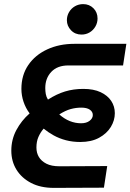

<svg xmlns="http://www.w3.org/2000/svg" viewBox="-20 -913 634 933"><path d="M241 0Q177 0 131 -24Q85 -48 60 -88.5Q35 -129 35 -181Q35 -235 59.5 -281Q84 -327 124 -362Q105 -387 94.5 -418Q84 -449 84 -481Q84 -548 117.5 -597Q151 -646 209.5 -673Q268 -700 341 -700H594L578 -595H312Q259 -595 229.5 -564Q200 -533 200 -485Q200 -470 202.5 -456Q205 -442 213 -429Q255 -456 296 -468.5Q337 -481 385 -481Q435 -481 469 -465Q503 -449 520.5 -422.5Q538 -396 538 -363Q538 -328 518.5 -296Q499 -264 461.5 -243.5Q424 -223 370 -223Q333 -223 300.5 -231.5Q268 -240 241 -255Q214 -270 192 -288Q176 -269 166.5 -247Q157 -225 157 -196Q157 -170 169 -150Q181 -130 205.5 -117.5Q230 -105 269 -105L501 -106L485 -1ZM374 -314Q400 -314 415.5 -326Q431 -338 431 -354Q431 -370 416.5 -380Q402 -390 375 -390Q349 -390 323.5 -383Q298 -376 268 -357Q293 -335 319.5 -324.5Q346 -314 374 -314ZM376 -745Q345 -745 325 -766Q305 -787 305 -815Q305 -836 315.5 -854Q326 -872 344 -882.5Q362 -893 384 -893Q414 -893 434 -873Q454 -853 454 -823Q454 -802 443.5 -784Q433 -766 415.5 -755.5Q398 -745 376 -745Z"/></svg>

Font: MuseoModerno Medium
Style: Italic
Weight: 500
Italic angle: -9°
Designer: Pablo Cosgaya, Héctor Gatti, Marcela Romero, and the Authors of The MuseoModerno Project.
Foundry: Omnibus-Type Team
Version: Version 1.003